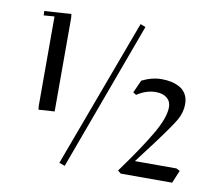

<svg xmlns="http://www.w3.org/2000/svg" viewBox="-79 -804 1020 907"><g transform="rotate(10 430.5 -351.0)"><path d="M64.9 -693.8 193.8 -702.1 195.8 -683.1V-234.9L119.1 -230L117.2 -248V-676.8L65.9 -672.9ZM259.8 0 523.9 -711.9 548.8 -702.1 287.1 9.8ZM539.1 -12.2Q626.5 -131.8 675.3 -214.6Q724.1 -297.4 724.1 -348.1Q724.1 -376 704.6 -392.1Q685.1 -408.2 650.9 -408.2Q605.5 -408.2 561 -378.9L545.9 -388.2L573.2 -449.2Q621.1 -473.1 668 -473.1Q692.4 -473.1 713.9 -468.5Q735.4 -463.9 754.6 -453.4Q773.9 -442.9 785.4 -423.1Q796.9 -403.3 796.9 -376Q796.9 -336.4 776.6 -300.5Q756.3 -264.6 687 -171.9L609.9 -69.8H809.1L826.2 -61L800.8 0H554.2Z"/></g></svg>

Font: Dehuti Alt
Style: Bold
Weight: 700
Version: Version 1.2